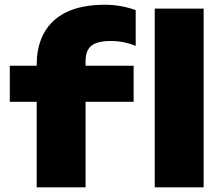

<svg xmlns="http://www.w3.org/2000/svg" viewBox="-20 -807 952 827"><path d="M348.6 -543.8V0H138V-525.2Q138 -652.1 213 -719.4Q288 -786.6 431.6 -786.6Q499.5 -786.6 564.5 -763.5V-609.6Q538.5 -620 512.1 -625.2Q485.7 -630.4 456.6 -630.4Q399 -630.4 373.8 -610Q348.6 -589.6 348.6 -543.8ZM22.2 -523.8H555.6V-368.5H22.2ZM857.1 -770V0H646.5V-770Z"/></svg>

Font: Unbounded Variable
Style: Regular
Weight: 400
Designer: Luke Prowse, Jean-Baptiste Morizot, Fátima Lázaro, Florian Runge
Foundry: NaN
Version: Version 1.600;FEAKit 1.0